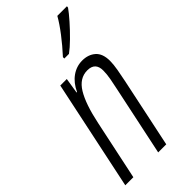

<svg xmlns="http://www.w3.org/2000/svg" viewBox="-241 -820 875 875"><g transform="rotate(-45 196.0 -382.5)"><path d="M3 0 115 -531H157L145 -456H148Q167 -497 198 -519Q229 -541 266 -541Q305 -541 330 -519Q355 -497 355 -450Q355 -428 349.5 -396.5Q344 -365 338 -337L267 0H215L286 -336Q292 -363 297 -390.5Q302 -418 302 -441Q302 -493 251 -493Q200 -493 168.5 -441Q137 -389 116 -288L55 0ZM215 -614Q250 -652 281 -692.5Q312 -733 330 -765H392L391 -757Q377 -737 350.5 -707Q324 -677 295.5 -649Q267 -621 245 -605H215Z"/></g></svg>

Font: Noto Sans ExtraCondensed Light
Style: Italic
Weight: 300
Width: 2
Italic angle: -12°
Designer: Monotype Design Team
Foundry: Monotype Imaging Inc.
Version: Version 2.013; ttfautohint (v1.8.4.7-5d5b)